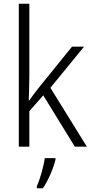

<svg xmlns="http://www.w3.org/2000/svg" viewBox="-20 -831 485 1021"><path d="M136 -424V-811H80V-51H136V-240L210 -324L378 -51H442L248 -364L427 -583H363L185 -363C168 -342 150 -317 135 -296H133C134 -339 136 -382 136 -424ZM275 18V10H218C213 52 191 127 176 160V170H208C238 126 264 64 275 18Z"/></svg>

Font: Noto Sans Tamil UI SemiCondensed Light
Style: Regular
Weight: 300
Width: 4
Designer: Jelle Bosma - Monotype Design Team
Foundry: Monotype Imaging Inc.
Version: Version 2.004